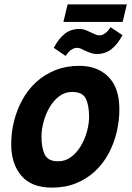

<svg xmlns="http://www.w3.org/2000/svg" viewBox="-20 -840 600 875"><path d="M217 15Q123 15 77 -39.5Q31 -94 31 -183Q31 -236 44 -288Q57 -340 82 -385.5Q107 -431 144.5 -465.5Q182 -500 231.5 -520Q281 -540 342 -540Q424 -540 474 -490Q524 -440 524 -342Q524 -289 511.5 -237Q499 -185 474.5 -139.5Q450 -94 413 -59.5Q376 -25 327 -5Q278 15 217 15ZM245 -105Q278 -105 304 -124.5Q330 -144 348.5 -175Q367 -206 376.5 -241.5Q386 -277 386 -308Q386 -360 371 -390.5Q356 -421 309 -421Q276 -421 250 -401.5Q224 -382 206 -351Q188 -320 178.5 -284.5Q169 -249 169 -218Q169 -166 184 -135.5Q199 -105 245 -105ZM279 -585 225 -622Q247 -664 275 -686Q303 -708 341 -708Q358 -708 371.5 -702.5Q385 -697 397 -691Q407 -686 415.5 -682.5Q424 -679 434 -679Q445 -679 457.5 -687Q470 -695 484 -716L538 -680Q516 -638 488 -616Q460 -594 422 -594Q405 -594 391 -599.5Q377 -605 365 -610Q356 -615 348 -618.5Q340 -622 331 -622Q319 -622 306 -614Q293 -606 279 -585ZM269 -740 288 -820H558L539 -740Z"/></svg>

Font: Ubuntu Sans Mono
Style: Italic
Weight: 400
Italic angle: -13.5°
Monospace: yes
Designer: Dalton Maag Ltd
Foundry: Dalton Maag Ltd
Version: Version 1.006